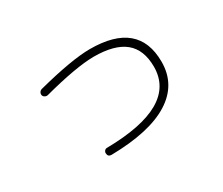

<svg xmlns="http://www.w3.org/2000/svg" viewBox="-98 -777 1196 1032"><g transform="rotate(-30 500.0 -261.5)"><path d="M206.1 -435.5Q197.3 -433.6 188.5 -438.5Q179.7 -443.4 177.7 -452.1Q175.8 -460.9 180.7 -469.2Q185.5 -477.5 195.3 -480.5Q414.1 -537.1 526.4 -537.1Q826.2 -537.1 826.2 -285.2Q826.2 -143.6 703.6 -66.9Q581.1 9.8 343.8 13.7Q321.3 13.7 320.3 -7.8Q319.3 -16.6 325.2 -23.9Q331.1 -31.2 339.8 -31.2Q776.4 -37.1 777.3 -282.2Q777.3 -388.7 714.8 -439.9Q652.3 -491.2 522.5 -491.2Q412.1 -490.2 206.1 -435.5Z"/></g></svg>

Font: Rounded-X Mgen+ 1mn light
Style: Regular
Weight: 200
Designer: [Source Han Sans]
Ryoko NISHIZUKA  (kana & ideographs); Paul D. Hunt (Latin, Greek & Cyrillic); Wenlong ZHANG  (bopomofo
Version: Version 1.059.20150602